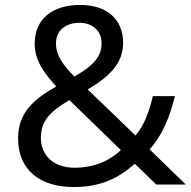

<svg xmlns="http://www.w3.org/2000/svg" viewBox="-20 -745 772 775"><path d="M304 -725C190 -725 120 -667 120 -569C120 -496 164 -444 207 -396C112 -342 53 -288 53 -186C53 -60 140 10 278 10C389 10 461 -28 524 -84L611 0H730L584 -142C634 -197 665 -271 686 -357H597C582 -294 562 -239 527 -198L334 -384C416 -432 477 -487 477 -571C477 -668 411 -725 304 -725ZM301 -653C355 -653 390 -619 390 -571C390 -517 359 -481 280 -436C232 -485 206 -522 206 -570C206 -622 245 -653 301 -653ZM260 -341 468 -139C426 -100 366 -68 281 -68C198 -68 145 -116 145 -189C145 -261 188 -298 260 -341Z"/></svg>

Font: Noto Sans Bengali
Style: Regular
Weight: 400
Designer: Jelle Bosma - Monotype Design Team
Foundry: Monotype Imaging Inc.
Version: Version 2.003